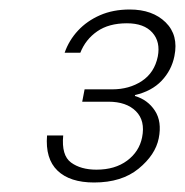

<svg xmlns="http://www.w3.org/2000/svg" viewBox="-20 -727 389 404"><path d="M116 -616Q125 -642 144 -662.5Q163 -683 190.5 -695Q218 -707 253 -707Q301 -707 328.5 -680Q356 -653 347 -609Q341 -579 320 -557Q299 -535 264 -527V-525Q291 -517 306 -494Q321 -471 314 -436Q307 -401 271.5 -372Q236 -343 178 -343Q127 -343 101 -368Q75 -393 79 -442H113Q109 -400 129.5 -385Q150 -370 183 -370Q222 -370 247.5 -389Q273 -408 279 -438Q286 -473 266 -493Q246 -513 208 -513H153L158 -539H216Q252 -539 278.5 -556.5Q305 -574 312 -608Q318 -639 300.5 -658.5Q283 -678 247 -678Q209 -678 184.5 -661Q160 -644 149 -616Z"/></svg>

Font: Albert Sans ExtraLight
Style: Italic
Weight: 250
Italic angle: -11.25°
Designer: Andreas Rasmussen
Foundry: a.Foundry
Version: Version 1.025